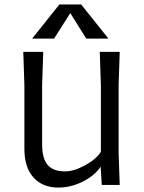

<svg xmlns="http://www.w3.org/2000/svg" viewBox="-20 -834 650 866"><path d="M515 -145 520 0H439L434 -82Q406 -41 352.5 -14.5Q299 12 243 12Q172 12 131 -33.5Q90 -79 90 -162V-450L85 -600H175L170 -450V-183Q170 -119 195 -90Q220 -61 273 -61Q313 -61 363 -88Q413 -115 435 -149V-450L430 -600H520L515 -450ZM369 -660 297 -775 224 -660H125L248 -814H346L469 -660Z"/></svg>

Font: Farro Light
Style: Regular
Weight: 300
Designer: Aceler Chua
Foundry: Grayscale Limited
Version: Version 1.101